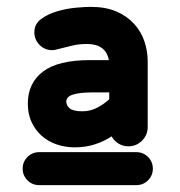

<svg xmlns="http://www.w3.org/2000/svg" viewBox="-20 -748 525 559"><path d="M61 -446Q61 -506 105 -539.5Q149 -573 242 -573H297Q288 -620 233 -620Q208 -620 187.5 -614.5Q167 -609 149 -605Q145 -604 140.5 -603Q136 -602 132 -602Q110 -602 95 -617.5Q80 -633 80 -654Q80 -678 99.5 -692.5Q119 -707 146 -715Q173 -723 200.5 -725.5Q228 -728 244 -728Q288 -728 319 -714.5Q350 -701 370.5 -678.5Q391 -656 400.5 -627.5Q410 -599 410 -569V-378Q410 -355 393.5 -338.5Q377 -322 354 -322Q338 -322 325 -330Q312 -338 305 -351Q284 -337 257 -328Q230 -319 197 -319Q170 -319 145 -327.5Q120 -336 101.5 -352.5Q83 -369 72 -392.5Q61 -416 61 -446ZM94 -305H377Q397 -305 411 -291Q425 -277 425 -257Q425 -237 411 -223Q397 -209 377 -209H94Q74 -209 60 -223Q46 -237 46 -257Q46 -277 60 -291Q74 -305 94 -305ZM220 -424Q243 -424 263 -434.5Q283 -445 298 -459V-479H250Q214 -479 193.5 -473Q173 -467 173 -452Q173 -441 183 -432.5Q193 -424 220 -424Z"/></svg>

Font: Varela Round Precious
Style: Bold
Weight: 700
Version: Version 1.000